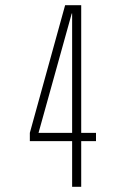

<svg xmlns="http://www.w3.org/2000/svg" viewBox="-20 -720 490 740"><path d="M258 0V-176H95V-208L231 -700H293V-208H350V-176H293V0ZM128.5 -208H258V-668H256.5Z"/></svg>

Font: Trispace Condensed Thin
Style: Regular
Weight: 100
Width: 3
Designer: Tyler Finck
Foundry: Etcetera Type Company
Version: Version 1.210; ttfautohint (v1.8.3)